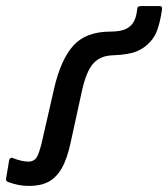

<svg xmlns="http://www.w3.org/2000/svg" viewBox="-52 -600 554 632"><path d="M44 12Q26 12 10 9Q-6 6 -26 -1Q-33 -4 -32 -12L-22 -72Q-21 -77 -17.5 -79.5Q-14 -82 -8 -79Q5 -74 18 -71Q31 -68 41 -68Q58 -68 67 -79.5Q76 -91 86 -133L126 -308Q148 -404 189.5 -450Q231 -496 312 -496Q347 -496 365 -506Q383 -516 390 -532Q395 -542 397 -553Q399 -564 400 -572Q400 -580 412 -580H475Q483 -580 481 -567Q476 -532 467 -505Q458 -478 441 -461Q424 -442 398 -431Q372 -420 320 -418Q278 -417 255 -391Q232 -365 218 -302L181 -133Q169 -76 150.5 -45Q132 -14 106.5 -1Q81 12 44 12Z"/></svg>

Font: Sofia Sans Medium
Style: Italic
Weight: 500
Italic angle: -9°
Version: Version 4.101